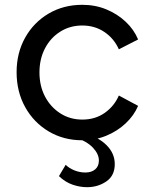

<svg xmlns="http://www.w3.org/2000/svg" viewBox="-20 -571 633 798"><path d="M322 12Q244 12 182 -25Q120 -62 84.5 -126Q49 -190 49 -271Q49 -351 84.5 -414.5Q120 -478 182 -514.5Q244 -551 322 -551Q376 -551 422 -532Q468 -513 502.5 -480.5Q537 -448 554 -407L474 -366Q454 -411 414 -438Q374 -465 322 -465Q271 -465 230.5 -439.5Q190 -414 167 -370Q144 -326 144 -270Q144 -214 167 -170Q190 -126 230.5 -100Q271 -74 322 -74Q376 -74 415.5 -102Q455 -130 474 -174L554 -131Q537 -91 502.5 -58.5Q468 -26 422 -7Q376 12 322 12ZM342 207Q312 207 281.5 196.5Q251 186 225 161L253 114Q267 128 289 137Q311 146 335 146Q360 146 375.5 133Q391 120 391 96Q391 69 366 42.5Q341 16 287 -3L328 -19Q390 -1 423.5 33Q457 67 457 111Q457 159 422 183Q387 207 342 207Z"/></svg>

Font: Plus Jakarta Text
Style: Regular
Weight: 400
Designer: Gumpita Rahayu
Foundry: Tokotype Studio
Version: Version 1.000